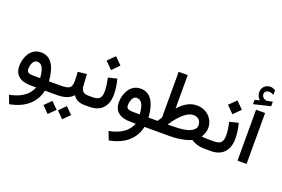

<svg xmlns="http://www.w3.org/2000/svg" viewBox="-135 -1311 2986 2032"><g transform="rotate(20 1358.0 -295.5)"><path d="M427.2 0V-107.4H468V0ZM208.5 -367.2Q369.1 -367.2 389.2 -107.4H437.5V0H382.3Q360.8 103 283.7 171.1Q206.5 239.3 75.7 264.2L39.6 170.4Q140.6 151.4 201.2 106.7Q261.7 62 283.2 0H225.6Q134.3 0 86.2 -38.6Q38.1 -77.1 38.1 -154.3Q38.1 -191.4 48.3 -229Q58.6 -266.6 79.3 -297.9Q100.1 -329.1 132.3 -348.1Q164.6 -367.2 208.5 -367.2ZM290 -107.4Q283.7 -190.9 262 -226.1Q240.2 -261.2 204.1 -261.2Q179.2 -261.2 164.8 -243.4Q150.4 -225.6 144.3 -201.2Q138.2 -176.8 138.2 -156.7Q138.2 -130.4 155 -118.9Q171.9 -107.4 220.7 -107.4Z M842.3 0H830.6Q781.7 0 749.8 -16.1Q717.8 -32.2 697.8 -64Q669.9 -31.7 624.8 -15.9Q579.6 0 521 0H448.2V-107.4H522Q593.3 -107.4 618.9 -126Q644.5 -144.5 645 -198.7Q645 -224.6 643.6 -252.7Q642.1 -280.8 640.6 -306.2L740.2 -317.4L748.5 -186.5Q751 -145.5 770.8 -126.5Q790.5 -107.4 831.5 -107.4H842.3ZM583.5 147.9 657.2 74.2 731.4 147.9 657.2 222.7ZM420.4 147.9 494.1 74.2 568.4 147.9 494.1 222.7Z M1083.5 -212.9Q1083.5 -111.8 1032 -55.9Q980.5 0 880.9 0H822.8V-107.4H880.9Q934.6 -107.4 957.5 -130.4Q980.5 -153.3 980.5 -211.4Q980.5 -241.2 974.6 -282Q968.8 -322.8 960.4 -357.9L1059.1 -381.8Q1070.8 -341.8 1077.1 -296.6Q1083.5 -251.5 1083.5 -212.9ZM887.2 -522.5 965.3 -600.1 1043.5 -522.5 965.3 -444.3Z M1330.1 -367.2Q1490.7 -367.2 1510.7 -107.4H1559.1V0H1503.9Q1482.4 103 1405.3 171.1Q1328.1 239.3 1197.3 264.2L1161.1 170.4Q1262.2 151.4 1322.8 106.7Q1383.3 62 1404.8 0H1347.2Q1255.9 0 1207.8 -38.6Q1159.7 -77.1 1159.7 -154.3Q1159.7 -191.4 1169.9 -229Q1180.2 -266.6 1200.9 -297.9Q1221.7 -329.1 1253.9 -348.1Q1286.1 -367.2 1330.1 -367.2ZM1411.6 -107.4Q1405.3 -190.9 1383.5 -226.1Q1361.8 -261.2 1325.7 -261.2Q1300.8 -261.2 1286.4 -243.4Q1272 -225.6 1265.9 -201.2Q1259.8 -176.8 1259.8 -156.7Q1259.8 -130.4 1276.6 -118.9Q1293.5 -107.4 1342.3 -107.4Z M2108.9 -112.8Q2124 -107.4 2194.8 -107.4H2209.5V0H2194.3Q2131.3 0 2092.5 -12.2Q2053.7 -24.4 2028.3 -43.9Q1988.3 -24.4 1924.1 -12.2Q1859.9 0 1781.7 0H1539.6V-107.4H1612.8Q1620.6 -120.1 1628.7 -132.6Q1636.7 -145 1644.5 -157.2V-671.9H1746.6V-295.9Q1793.5 -348.6 1843.5 -376.2Q1893.6 -403.8 1948.2 -403.8Q2004.9 -403.8 2048.8 -379.2Q2092.8 -354.5 2117.7 -311.8Q2142.6 -269 2142.6 -215.8Q2142.6 -189.5 2132.8 -162.6Q2123 -135.7 2108.9 -112.8ZM1779.3 -108.4Q1913.1 -108.4 1974.6 -135.5Q2036.1 -162.6 2036.1 -211.9Q2036.1 -248 2012.7 -272Q1989.3 -295.9 1950.7 -295.9Q1850.1 -295.9 1725.6 -107.9Z M2450.7 -212.9Q2450.7 -111.8 2399.2 -55.9Q2347.7 0 2248 0H2189.9V-107.4H2248Q2301.8 -107.4 2324.7 -130.4Q2347.7 -153.3 2347.7 -211.4Q2347.7 -241.2 2341.8 -282Q2335.9 -322.8 2327.6 -357.9L2426.3 -381.8Q2438 -341.8 2444.3 -296.6Q2450.7 -251.5 2450.7 -212.9ZM2254.4 -522.5 2332.5 -600.1 2410.6 -522.5 2332.5 -444.3Z M2554.7 -680.7Q2539.1 -696.3 2529.3 -715.8Q2519.5 -735.4 2519.5 -761.7Q2519.5 -780.8 2524.9 -795.9Q2530.3 -811 2539.6 -822.3Q2552.7 -838.4 2571.5 -846.7Q2590.3 -855 2610.4 -855Q2630.9 -855 2643.6 -850.1Q2656.2 -845.2 2669.9 -836.9L2670.4 -785.2Q2655.8 -793 2643.8 -796.9Q2631.8 -800.8 2617.2 -800.8Q2608.4 -800.8 2598.4 -798.1Q2588.4 -795.4 2580.6 -788.6Q2567.4 -776.9 2567.4 -755.4Q2567.9 -739.7 2578.4 -725.6Q2588.9 -711.4 2612.8 -704.6Q2615.2 -704.1 2617.7 -703.1Q2620.1 -702.1 2623 -702.1Q2625.5 -702.1 2627.4 -702.6L2689 -715.3V-664.1L2501 -619.1V-668.5ZM2551.3 -574.9H2653.3V-1.4H2551.3Z"/></g></svg>

Font: Vazir Medium FD-WOL-UI
Style: Medium-FD-WOL-UI
Weight: 500
Designer: Saber Rastikerdar
Foundry: Saber Rastikerdar
Version: Version 30.0.0